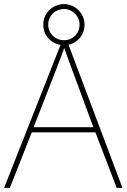

<svg xmlns="http://www.w3.org/2000/svg" viewBox="-20 -916 617 936"><path d="M549 0H577L314 -698C358 -707 392 -745 392 -796C392 -851 347 -896 292 -896C237 -896 191 -853 191 -796C191 -743 228 -705 275 -697L0 0H28L135 -271H445ZM292 -720C247 -720 215 -754 215 -796C215 -838 248 -872 292 -872C333 -872 368 -838 368 -796C368 -754 337 -720 292 -720ZM325 -594 435 -296H144L260 -593C270 -620 283 -652 293 -682C306 -645 317 -617 325 -594Z"/></svg>

Font: Noto Sans Ethiopic Thin
Style: Regular
Weight: 100
Designer: Monotype Design Team
Foundry: Monotype Imaging Inc.
Version: Version 2.102